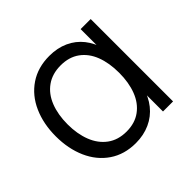

<svg xmlns="http://www.w3.org/2000/svg" viewBox="-141 -715 890 890"><g transform="rotate(-45 304.5 -270.0)"><path d="M40 -270Q40 -351.7 68.8 -416.3Q97.5 -481 152.4 -518Q207.3 -555 282.7 -555Q334.5 -555 376.2 -536.2Q417.8 -517.3 445.9 -481.8Q474 -446.2 486.3 -397.3L473 -371V-540H539V0H473V-170.7L486.3 -144.3Q474 -95 445.2 -59.1Q416.5 -23.2 374.3 -4.1Q332.2 15 280.7 15Q206 15 151.6 -22.1Q97.2 -59.2 68.6 -123.9Q40 -188.7 40 -270ZM456.3 -270.7Q456.3 -335.2 437.6 -383.7Q418.8 -432.2 381.2 -459.4Q343.5 -486.7 288.7 -486.7Q233.5 -486.7 195.1 -459.4Q156.7 -432.2 137.3 -383.2Q118 -334.3 118 -270.3Q118 -207.8 137.1 -158.8Q156.2 -109.7 194.4 -81.5Q232.7 -53.3 288 -53.3Q343.2 -53.3 380.9 -81.1Q418.7 -108.8 437.5 -157.8Q456.3 -206.8 456.3 -270.7Z"/></g></svg>

Font: Tap Sans
Style: Regular
Weight: 400
Designer: Tap Payments
Foundry: Tap Payments
Version: Version 1.001;Glyphs 3.1.2 (3151)